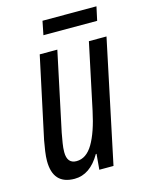

<svg xmlns="http://www.w3.org/2000/svg" viewBox="-106 -735 617 811"><g transform="rotate(-15 203.0 -330.0)"><path d="M383 -610 396 -670H160L148 -610ZM232 -68H235L229 0H291L404 -536H327L266 -248Q247 -158 218 -109Q189 -60 146 -60Q105 -60 105 -110Q105 -128 108.5 -149Q112 -170 116 -192L189 -536H112L36 -181Q32 -160 28.5 -135.5Q25 -111 25 -93Q25 10 119 10Q187 10 232 -68Z"/></g></svg>

Font: Noto Sans Display Condensed
Style: Italic
Weight: 400
Width: 3
Designer: Monotype Design team
Foundry: Monotype Imaging Inc.
Version: 1.000